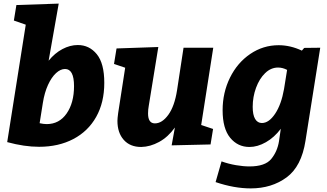

<svg xmlns="http://www.w3.org/2000/svg" viewBox="-20 -802 1816 1066"><path d="M559 -342Q559 -233 514 -153Q469 -73 387 -30Q305 13 197 13Q115 13 20 -13L123 -665L57 -688L71 -774L306 -782L250 -465Q284 -507 326.5 -529.5Q369 -552 412 -552Q476 -552 517.5 -501Q559 -450 559 -342ZM391 -324Q391 -419 341 -419Q316 -419 291 -396Q266 -373 246.5 -330.5Q227 -288 218 -231L200 -118Q222 -113 239 -113Q309 -113 350 -172Q391 -231 391 -324Z M1164 -537 1097 -108 1163 -86 1149 0 933 5 951 -94Q913 -41 863.5 -14Q814 13 764 14Q702 14 667 -25.5Q632 -65 632 -131Q632 -144 636 -174L675 -426L613 -447L627 -533L859 -541L806 -215Q802 -194 802 -172Q802 -117 840 -117Q880 -117 914.5 -164.5Q949 -212 963 -301L999 -537Z M1669 -536 1758 -537 1676 -20Q1654 122 1571 183Q1488 244 1372 244Q1280 244 1177 209L1210 94Q1249 108 1290 115Q1331 122 1365 122Q1452 122 1486 80.5Q1520 39 1529 -18L1539 -87Q1503 -39 1456.5 -12.5Q1410 14 1365 14Q1300 14 1258 -37Q1216 -88 1216 -190Q1216 -288 1257 -371Q1298 -454 1369.5 -502.5Q1441 -551 1527 -551Q1592 -551 1656 -521ZM1557 -308 1574 -414Q1549 -427 1524 -427Q1484 -427 1452 -396Q1420 -365 1401.5 -314.5Q1383 -264 1383 -209Q1383 -164 1396.5 -141.5Q1410 -119 1434 -119Q1473 -119 1507.5 -170.5Q1542 -222 1557 -308Z"/></svg>

Font: Bitter Pro ExtraBold
Style: Italic
Weight: 800
Italic angle: -9°
Designer: Sol Matas, and Bitter project Authors
Foundry: Sol Matas
Version: Version 1.010